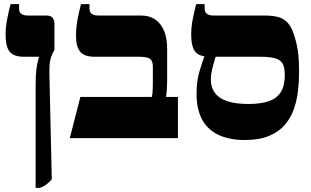

<svg xmlns="http://www.w3.org/2000/svg" viewBox="-20 -667 1501 927"><path d="M152 240V-254Q152 -302 155.5 -331.5Q159 -361 168 -391V-393H96Q47 -393 27 -417Q7 -441 7 -502Q7 -523 9.5 -542.5Q12 -562 17 -587Q22 -612 31 -647H72V-625Q72 -609 82.5 -600.5Q93 -592 116 -592H204Q224 -592 233.5 -582Q243 -572 243 -548V-427Q231 -406 225.5 -388Q220 -370 219 -347.5Q218 -325 219 -289L230 199Q214 216 202 225Q190 234 173 240Z M317 0 368 -199H713Q715 -206 716 -215.5Q717 -225 717.5 -239Q718 -253 718 -274V-346Q718 -373 704 -383Q690 -393 650 -393H436Q389 -393 368 -416.5Q347 -440 347 -495Q347 -520 349.5 -541Q352 -562 357 -587Q362 -612 371 -647H412V-625Q412 -609 422.5 -600.5Q433 -592 456 -592H661Q721 -592 754 -549.5Q787 -507 787 -431V-287Q787 -274 786.5 -258.5Q786 -243 785 -227.5Q784 -212 782 -199H839V0Z M1162 9Q1088 9 1035.5 -15.5Q983 -40 956 -89.5Q929 -139 929 -214Q929 -274 942.5 -320.5Q956 -367 966 -392V-436H1021V-393Q1015 -372 1009.5 -353Q1004 -334 1001 -316.5Q998 -299 998 -282Q998 -245 1017.5 -218.5Q1037 -192 1077 -178.5Q1117 -165 1180 -165Q1241 -165 1279.5 -179Q1318 -193 1336.5 -223.5Q1355 -254 1355 -305Q1355 -342 1344 -360.5Q1333 -379 1307 -386Q1281 -393 1235 -393H992Q943 -393 923 -417Q903 -441 903 -502Q903 -533 908.5 -563.5Q914 -594 927 -647H968V-625Q968 -609 978.5 -600.5Q989 -592 1012 -592H1257Q1294 -592 1322.5 -585Q1351 -578 1372 -553.5Q1393 -529 1407 -474Q1417 -438 1420.5 -401Q1424 -364 1424 -322Q1424 -277 1419 -230.5Q1414 -184 1399 -141Q1384 -98 1355.5 -64.5Q1327 -31 1279.5 -11Q1232 9 1162 9Z"/></svg>

Font: Noto Serif Hebrew Black
Style: Regular
Weight: 900
Version: Version 2.003